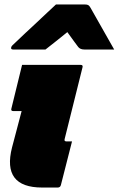

<svg xmlns="http://www.w3.org/2000/svg" viewBox="-20 -841 532 861"><path d="M79 -550H342Q353 -550 350 -539Q330 -459 310 -378.5Q290 -298 270 -218Q268 -212 271 -209Q273 -207 277 -207H303Q290 -158 278 -109Q266 -60 253 -11Q250 0 239 0H169Q-12 0 34 -180Q43 -213 55 -259.5Q67 -306 77 -343H39Q28 -343 31 -354Q43 -403 55 -452Q67 -501 79 -550ZM231 -821H360Q371 -821 376 -818Q381 -815 386 -806Q395 -791 413.5 -757.5Q432 -724 454 -686Q476 -648 492 -619H358Q340 -619 331 -630Q325 -638 313.5 -653.5Q302 -669 282 -697Q248 -670 226 -652Q204 -634 184 -619H39Q28 -619 30 -628Q31 -633 35 -637Q39 -641 55 -656Q69 -670 93.5 -692.5Q118 -715 144.5 -740Q171 -765 194.5 -787Q218 -809 231 -821Z"/></svg>

Font: Recursive Sn Lnr St XBk
Style: Italic
Weight: 1000
Italic angle: -15°
Version: Version 1.079;hotconv 1.0.112;makeotfexe 2.5.65598; ttfautoh